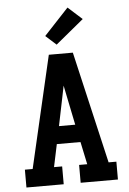

<svg xmlns="http://www.w3.org/2000/svg" viewBox="-64 -1037 727 1083"><g transform="rotate(-5 300.0 -495.5)"><path d="M41 0V-101H85L232 -735H368L515 -101H559V0H348V-101H394L367 -229H233L206 -101H252V0ZM346 -329 313 -490Q310 -506 306.5 -522Q303 -538 300 -554Q297 -538 293.5 -522Q290 -506 287 -490L254 -329ZM281 -788 221 -842 360 -991 440 -919Z"/></g></svg>

Font: Iosevka Slab Extended
Style: Bold
Weight: 700
Width: 7
Monospace: yes
Designer: Belleve Invis
Foundry: Belleve Invis
Version: Version 11.1.0; ttfautohint (v1.8.3)